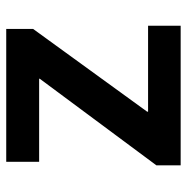

<svg xmlns="http://www.w3.org/2000/svg" viewBox="-12 -574 586 601"><g transform="rotate(-90 280.5 -273.0)"><path d="M64 0H501V-102H232V-105L491 -462V-546H75V-443H335V-441L64 -76Z"/></g></svg>

Font: Wafeq Semi Bold
Style: Regular
Weight: 600
Designer: Rasmus Andersson & Azza Alameddine
Foundry: Google & TypeTogether
Version: Version 3.000;January 28, 2025;FontCreator 15.0.0.3014 64-bi